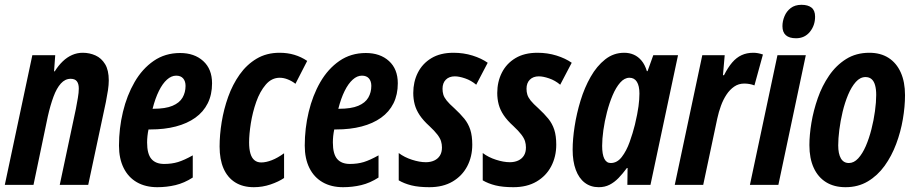

<svg xmlns="http://www.w3.org/2000/svg" viewBox="-27 -777 3845 807"><path d="M-6.8 0 108.9 -544.9H205.1L200.2 -477.1H203.1Q218.3 -501.5 236.6 -519Q254.9 -536.6 276.1 -545.9Q297.4 -555.2 320.8 -555.2Q349.6 -555.2 374.5 -543.9Q399.4 -532.7 414.8 -507.3Q430.2 -481.9 430.2 -439Q430.2 -420.9 426.8 -397.9Q423.3 -375 418 -348.1L343.8 0H224.1L292 -319.8Q296.4 -343.3 300.3 -365.7Q304.2 -388.2 304.2 -404.8Q304.2 -424.8 296.1 -435.3Q288.1 -445.8 270 -445.8Q246.6 -445.8 228.8 -426Q210.9 -406.2 197.8 -370.6Q184.6 -335 173.8 -287.1L113.8 0Z M634.3 9.8Q584.5 9.8 548.3 -11Q512.2 -31.7 492.7 -71Q473.1 -110.4 473.1 -165Q473.1 -237.3 489.7 -306.6Q506.3 -376 538.6 -431.9Q570.8 -487.8 618.9 -521Q667 -554.2 730 -554.2Q790 -554.2 827.1 -520.5Q864.3 -486.8 864.3 -426.8Q864.3 -379.4 846.2 -343Q828.1 -306.6 793.9 -282.2Q759.8 -257.8 712.2 -245.4Q664.6 -232.9 605 -232.9H597.2Q594.2 -219.2 592.8 -205.3Q591.3 -191.4 591.3 -178.2Q591.3 -129.9 609.4 -108.9Q627.4 -87.9 663.1 -87.9Q694.8 -87.9 721.2 -95.9Q747.6 -104 783.2 -124V-30.8Q747.6 -7.8 710.7 1Q673.8 9.8 634.3 9.8ZM614.3 -319.8H617.2Q668.5 -319.8 698 -332.3Q727.5 -344.7 740.2 -366.7Q752.9 -388.7 752.9 -416Q752.9 -435.5 742.9 -447.3Q732.9 -459 713.4 -459Q693.4 -459 674.8 -442.4Q656.2 -425.8 640.9 -394.8Q625.5 -363.8 614.3 -319.8Z M1040 9.8Q993.7 9.8 961.4 -10.5Q929.2 -30.8 912.6 -68.8Q896 -106.9 896 -161.1Q896 -210 904.8 -264.2Q913.6 -318.4 932.1 -370.1Q950.7 -421.9 980.2 -463.6Q1009.8 -505.4 1051.5 -530.3Q1093.3 -555.2 1147.9 -555.2Q1181.6 -555.2 1210.2 -546.6Q1238.8 -538.1 1264.2 -521L1214.8 -424.8Q1200.7 -436 1183.1 -443.1Q1165.5 -450.2 1148.9 -450.2Q1114.7 -450.2 1090.1 -421.4Q1065.4 -392.6 1050 -348.9Q1034.7 -305.2 1027.3 -259Q1020 -212.9 1020 -178.2Q1020 -150.4 1025.6 -131.6Q1031.2 -112.8 1042.7 -103.5Q1054.2 -94.2 1070.8 -94.2Q1091.3 -94.2 1115.7 -103.8Q1140.1 -113.3 1167 -132.8V-28.8Q1144 -13.2 1110.1 -1.7Q1076.2 9.8 1040 9.8Z M1415 9.8Q1365.2 9.8 1329.1 -11Q1293 -31.7 1273.4 -71Q1253.9 -110.4 1253.9 -165Q1253.9 -237.3 1270.5 -306.6Q1287.1 -376 1319.3 -431.9Q1351.6 -487.8 1399.7 -521Q1447.8 -554.2 1510.7 -554.2Q1570.8 -554.2 1607.9 -520.5Q1645 -486.8 1645 -426.8Q1645 -379.4 1627 -343Q1608.9 -306.6 1574.7 -282.2Q1540.5 -257.8 1492.9 -245.4Q1445.3 -232.9 1385.7 -232.9H1377.9Q1375 -219.2 1373.5 -205.3Q1372.1 -191.4 1372.1 -178.2Q1372.1 -129.9 1390.1 -108.9Q1408.2 -87.9 1443.8 -87.9Q1475.6 -87.9 1502 -95.9Q1528.3 -104 1564 -124V-30.8Q1528.3 -7.8 1491.5 1Q1454.6 9.8 1415 9.8ZM1395 -319.8H1397.9Q1449.2 -319.8 1478.8 -332.3Q1508.3 -344.7 1521 -366.7Q1533.7 -388.7 1533.7 -416Q1533.7 -435.5 1523.7 -447.3Q1513.7 -459 1494.1 -459Q1474.1 -459 1455.6 -442.4Q1437 -425.8 1421.6 -394.8Q1406.2 -363.8 1395 -319.8Z M1777.8 9.8Q1732.9 9.8 1702.4 2.2Q1671.9 -5.4 1648.9 -19V-133.8Q1672.9 -115.7 1704.8 -105.5Q1736.8 -95.2 1762.7 -95.2Q1782.7 -95.2 1798.1 -102.3Q1813.5 -109.4 1822 -123Q1830.6 -136.7 1830.6 -157.2Q1830.6 -170.9 1826.7 -183.6Q1822.8 -196.3 1811.3 -211.4Q1799.8 -226.6 1777.8 -247.1Q1752 -270.5 1737.1 -292.7Q1722.2 -314.9 1716.1 -337.9Q1710 -360.8 1710 -386.2Q1710 -433.1 1729.2 -471.4Q1748.5 -509.8 1786.1 -532.5Q1823.7 -555.2 1878.9 -555.2Q1921.4 -555.2 1959 -543.5Q1996.6 -531.7 2022.9 -513.2L1974.6 -420.9Q1953.1 -439 1928 -447.5Q1902.8 -456.1 1884.8 -456.1Q1860.8 -456.1 1846.9 -442.1Q1833 -428.2 1833 -403.8Q1833 -390.6 1836.4 -379.2Q1839.8 -367.7 1850.6 -354.2Q1861.3 -340.8 1882.8 -321.8Q1907.7 -298.8 1924.6 -278.1Q1941.4 -257.3 1949.7 -231.7Q1958 -206.1 1958 -168.9Q1958 -118.7 1936.8 -78.1Q1915.5 -37.6 1875.2 -13.9Q1835 9.8 1777.8 9.8Z M2130.9 9.8Q2085.9 9.8 2055.4 2.2Q2024.9 -5.4 2002 -19V-133.8Q2025.9 -115.7 2057.9 -105.5Q2089.8 -95.2 2115.7 -95.2Q2135.7 -95.2 2151.1 -102.3Q2166.5 -109.4 2175 -123Q2183.6 -136.7 2183.6 -157.2Q2183.6 -170.9 2179.7 -183.6Q2175.8 -196.3 2164.3 -211.4Q2152.8 -226.6 2130.9 -247.1Q2105 -270.5 2090.1 -292.7Q2075.2 -314.9 2069.1 -337.9Q2063 -360.8 2063 -386.2Q2063 -433.1 2082.3 -471.4Q2101.6 -509.8 2139.2 -532.5Q2176.8 -555.2 2231.9 -555.2Q2274.4 -555.2 2312 -543.5Q2349.6 -531.7 2376 -513.2L2327.6 -420.9Q2306.2 -439 2281 -447.5Q2255.9 -456.1 2237.8 -456.1Q2213.9 -456.1 2200 -442.1Q2186 -428.2 2186 -403.8Q2186 -390.6 2189.5 -379.2Q2192.9 -367.7 2203.6 -354.2Q2214.4 -340.8 2235.8 -321.8Q2260.7 -298.8 2277.6 -278.1Q2294.4 -257.3 2302.7 -231.7Q2311 -206.1 2311 -168.9Q2311 -118.7 2289.8 -78.1Q2268.6 -37.6 2228.3 -13.9Q2188 9.8 2130.9 9.8Z M2489.7 9.8Q2455.6 9.8 2430.9 -9Q2406.2 -27.8 2393.1 -63.2Q2379.9 -98.6 2379.9 -147.9Q2379.9 -191.9 2388.2 -245.8Q2396.5 -299.8 2413.1 -354.2Q2429.7 -408.7 2455.6 -454.1Q2481.4 -499.5 2516.6 -527.3Q2551.8 -555.2 2596.7 -555.2Q2618.7 -555.2 2637 -547.1Q2655.3 -539.1 2669.4 -522.2Q2683.6 -505.4 2691.9 -478H2694.8L2718.8 -544.9H2822.8L2707 0H2609.9L2610.8 -70.8H2607.9Q2590.3 -46.9 2572.8 -28.8Q2555.2 -10.7 2535.2 -0.5Q2515.1 9.8 2489.7 9.8ZM2540 -91.8Q2566.9 -91.8 2586.4 -117.2Q2606 -142.6 2619.4 -179.9Q2632.8 -217.3 2641.6 -252.9Q2652.8 -300.3 2656.7 -330.1Q2660.6 -359.9 2660.6 -383.8Q2660.6 -416 2649.9 -433.1Q2639.2 -450.2 2618.7 -450.2Q2597.7 -450.2 2579.8 -429.9Q2562 -409.7 2548.1 -377Q2534.2 -344.2 2524.2 -305.7Q2514.2 -267.1 2509 -229.7Q2503.9 -192.4 2503.9 -164.1Q2503.9 -128.4 2512.9 -110.1Q2522 -91.8 2540 -91.8Z M2809.1 0 2924.8 -544.9H3019L3011.7 -460.9H3016.1Q3032.7 -493.7 3050.5 -514.4Q3068.4 -535.2 3090.1 -545.2Q3111.8 -555.2 3139.2 -555.2Q3148.9 -555.2 3158.4 -553.5Q3168 -551.8 3179.7 -547.9L3144 -418Q3134.3 -421.9 3123.5 -423.8Q3112.8 -425.8 3101.1 -425.8Q3077.6 -425.8 3059.1 -413.1Q3040.5 -400.4 3026.6 -379.4Q3012.7 -358.4 3003.2 -332.3Q2993.7 -306.2 2987.8 -278.8L2928.7 0Z M3125 0 3240.7 -544.9H3359.9L3244.6 0ZM3318.8 -616.2Q3290.5 -616.2 3276.1 -628.9Q3261.7 -641.6 3261.7 -667Q3261.7 -688 3270.3 -708.7Q3278.8 -729.5 3296.6 -743.2Q3314.5 -756.8 3341.8 -756.8Q3369.1 -756.8 3384 -744.9Q3398.9 -732.9 3398.9 -707Q3398.9 -669.9 3377 -643.1Q3355 -616.2 3318.8 -616.2Z M3526.9 9.8Q3479 9.8 3445.1 -11.2Q3411.1 -32.2 3393.1 -71.8Q3375 -111.3 3375 -167Q3375 -209.5 3383.5 -261Q3392.1 -312.5 3410.2 -364.3Q3428.2 -416 3457.8 -459.2Q3487.3 -502.4 3529.3 -528.8Q3571.3 -555.2 3627 -555.2Q3674.3 -555.2 3707.8 -533.7Q3741.2 -512.2 3759 -472.4Q3776.9 -432.6 3776.9 -377Q3776.9 -329.1 3767.8 -275.9Q3758.8 -222.7 3739.7 -171.9Q3720.7 -121.1 3691.2 -80.1Q3661.6 -39.1 3620.6 -14.6Q3579.6 9.8 3526.9 9.8ZM3541 -91.8Q3562 -91.8 3580.1 -111.3Q3598.1 -130.9 3612.1 -163.1Q3626 -195.3 3635.7 -233.6Q3645.5 -272 3650.6 -309.8Q3655.8 -347.7 3655.8 -377.9Q3655.8 -401.9 3651.1 -418.7Q3646.5 -435.5 3636.5 -444.3Q3626.5 -453.1 3610.8 -453.1Q3588.4 -453.1 3570.1 -432.6Q3551.8 -412.1 3537.8 -378.9Q3523.9 -345.7 3514.6 -306.9Q3505.4 -268.1 3500.7 -231Q3496.1 -193.8 3496.1 -166Q3496.1 -130.9 3507.3 -111.3Q3518.6 -91.8 3541 -91.8Z"/></svg>

Font: Open Sans Condensed
Style: Italic
Weight: 400
Width: 3
Italic angle: -12°
Designer: Monotype Design Team
Foundry: Monotype Imaging Inc.
Version: Version 3.000